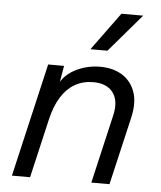

<svg xmlns="http://www.w3.org/2000/svg" viewBox="-53 -796 706 843"><g transform="rotate(5 300.0 -375.0)"><path d="M31 0 147 -500H217L198 -388L188 -393Q208 -452 261 -481Q314 -510 375 -510Q433 -510 473 -485Q513 -460 529.5 -413.5Q546 -367 531 -301L461 0H381L451 -302Q466 -367 438.5 -403.5Q411 -440 352 -440Q306 -440 270.5 -419.5Q235 -399 210.5 -360Q186 -321 172 -263L111 0ZM448 -750H544L401 -583H326Z"/></g></svg>

Font: Work Sans
Style: Italic
Weight: 400
Italic angle: -13°
Designer: Wei Huang
Foundry: Wei Huang
Version: Version 2.012